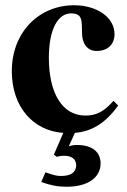

<svg xmlns="http://www.w3.org/2000/svg" viewBox="-20 -493 484 731"><path d="M412 -109C375 -67 346 -53 305 -53C218 -53 166 -137 166 -273C166 -382 201 -442 250 -442C292 -442 292 -419 292 -372C292 -324 314 -299 348 -299C390 -299 416 -324 416 -363C416 -427 349 -473 262 -473C129 -473 25 -371 25 -222C25 -86 106 5 221 13L185 96L196 104C207 101 215 100 224 100C253 100 270 113 270 136C270 163 250 177 212 177C196 177 185 174 159 165L153 163L137 200C174 213 200 218 234 218C313 218 363 184 363 129C363 85 330 59 274 59C262 59 254 60 242 64L265 13C331 7 381 -24 430 -91Z"/></svg>

Font: XITS
Style: Bold
Weight: 700
Designer: MicroPress Inc., with final additions and corrections provided by Coen Hoffman, Elsevier (retired)
Version: Version 1.302